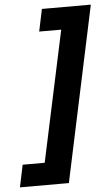

<svg xmlns="http://www.w3.org/2000/svg" viewBox="-99 -785 521 903"><g transform="rotate(-5 161.5 -333.5)"><path d="M-42 80 -20 -25H84L216 -642H112L134 -747H365L189 80Z"/></g></svg>

Font: Epunda Sans ExtraBold
Style: Italic
Weight: 800
Italic angle: -12.0243°
Designer: Simon Atzbach
Foundry: typofactur
Version: Version 2.204; ttfautohint (v1.8.4.7-5d5b)